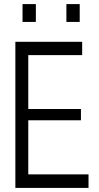

<svg xmlns="http://www.w3.org/2000/svg" viewBox="-20 -919 484 937"><path d="M381 -650H118V-387H375V-332H118V-68H412V-2H55V-715H381ZM369 -899V-812H304V-899ZM155 -899V-812H90V-899Z"/></svg>

Font: Fundamental  Brigade Scvhlank
Style: Regular
Weight: 100
Designer: Peter Wiegel, original typeface by Arno Drescher 1935
Foundry: Peter Wiegel
Version: Version 0.000 2012 initial release